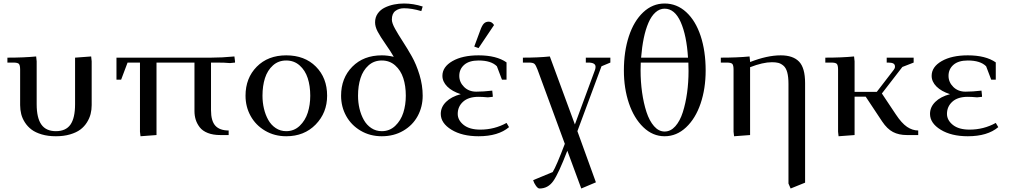

<svg xmlns="http://www.w3.org/2000/svg" viewBox="-20 -766 5739 1089"><path d="M22 -411.1V-439Q115.2 -439 185.1 -445.8L188 -418V-174.8Q188 -97.2 214.6 -59.6Q241.2 -22 296.9 -22Q353.5 -22 379.6 -59.3Q405.8 -96.7 405.8 -174.8V-439L497.1 -445.8L500 -418V-169.9Q500 -143.6 493.9 -119.4Q487.8 -95.2 473.1 -71.8Q458.5 -48.3 435.8 -31.2Q413.1 -14.2 377.4 -3.7Q341.8 6.8 296.9 6.8Q252 6.8 216.6 -3.7Q181.2 -14.2 158.7 -31.2Q136.2 -48.3 121.3 -71.5Q106.4 -94.7 100.3 -119.1Q94.2 -143.6 94.2 -169.9V-371.1Q94.2 -396 87.2 -403.6Q80.1 -411.1 55.2 -411.1Z M640.6 -314V-439H1176.8Q1239.3 -439 1309.6 -445.8L1313 -418V-411.1L1284.7 -408.2Q1254.9 -411.1 1208 -411.1H1176.8V-141.1Q1176.8 -80.1 1201.4 -53Q1226.1 -25.9 1276.9 -25.9V0H1230Q1188.5 0 1158.7 -11.7Q1128.9 -23.4 1113 -43.9Q1097.2 -64.5 1090.1 -87.2Q1083 -109.9 1083 -136.2V-411.1H867.7V0L776.9 6.8L773.9 -19V-411.1H703.6L667 -314Z M1372.6 -223.1Q1372.6 -323.2 1436.3 -387.7Q1500 -452.1 1603.5 -452.1Q1708 -452.1 1771.7 -388.2Q1835.4 -324.2 1835.4 -223.1Q1835.4 -126.5 1770.5 -59.8Q1705.6 6.8 1603.5 6.8Q1536.6 6.8 1483.4 -24.7Q1430.2 -56.2 1401.4 -108.4Q1372.6 -160.6 1372.6 -223.1ZM1468.8 -223.1Q1468.8 -185.1 1477.1 -149.9Q1485.4 -114.7 1501.5 -85.9Q1517.6 -57.1 1543.9 -39.6Q1570.3 -22 1603.5 -22Q1647.9 -22 1679.7 -52.2Q1711.4 -82.5 1725.6 -127Q1739.7 -171.4 1739.7 -223.1Q1739.7 -278.8 1725.3 -323Q1710.9 -367.2 1679.4 -395Q1647.9 -422.9 1603.5 -422.9Q1559.1 -422.9 1528.1 -395Q1497.1 -367.2 1482.9 -323Q1468.8 -278.8 1468.8 -223.1Z M1914.6 -223.1Q1914.6 -323.2 1978.3 -387.7Q2042 -452.1 2145.5 -452.1Q2177.7 -452.1 2213.4 -443.8Q2196.8 -473.1 2166.7 -516.1Q2136.7 -559.1 2122.1 -586.7Q2107.4 -614.3 2107.4 -639.2Q2107.4 -668 2122.6 -689.5Q2137.7 -710.9 2162.4 -722.9Q2187 -734.9 2214.6 -740.5Q2242.2 -746.1 2271.5 -746.1Q2324.2 -746.1 2377.4 -729L2369.6 -703.1Q2314.9 -719.2 2271.5 -719.2Q2242.7 -719.2 2222.7 -704.1Q2202.6 -689 2202.6 -654.8Q2202.6 -635.3 2220.7 -602.8Q2238.8 -570.3 2264.4 -531Q2290 -491.7 2315.7 -446.3Q2341.3 -400.9 2359.4 -341.6Q2377.4 -282.2 2377.4 -223.1Q2377.4 -160.2 2349.1 -107.9Q2320.8 -55.7 2267.3 -24.4Q2213.9 6.8 2145.5 6.8Q2078.6 6.8 2025.4 -24.7Q1972.2 -56.2 1943.4 -108.4Q1914.6 -160.6 1914.6 -223.1ZM2010.7 -223.1Q2010.7 -185.1 2019 -149.9Q2027.3 -114.7 2043.5 -85.9Q2059.6 -57.1 2085.9 -39.6Q2112.3 -22 2145.5 -22Q2189.9 -22 2221.7 -52.2Q2253.4 -82.5 2267.6 -127Q2281.7 -171.4 2281.7 -223.1Q2281.7 -278.8 2267.3 -323Q2252.9 -367.2 2221.4 -395Q2189.9 -422.9 2145.5 -422.9Q2101.1 -422.9 2070.1 -395Q2039.1 -367.2 2024.9 -323Q2010.7 -278.8 2010.7 -223.1Z M2480 -120.1Q2480 -158.7 2510 -188.2Q2540 -217.8 2593.3 -231.9Q2544.4 -247.6 2516.8 -275.1Q2489.3 -302.7 2489.3 -335.9Q2489.3 -386.7 2546.1 -419.4Q2603 -452.1 2694.3 -452.1Q2795.9 -452.1 2853 -412.1V-314H2827.1L2798.3 -390.1Q2765.6 -422.9 2694.3 -422.9Q2641.1 -422.9 2613 -398.4Q2585 -374 2585 -335.9Q2585 -299.8 2612.1 -272.9Q2639.2 -246.1 2681.2 -246.1Q2721.7 -246.1 2772 -252L2774.9 -224.1V-216.8L2747.1 -213.9Q2715.3 -216.8 2694.3 -216.8Q2637.2 -216.8 2606.7 -189.2Q2576.2 -161.6 2576.2 -120.1Q2576.2 -84.5 2609.6 -57.6Q2643.1 -30.8 2704.1 -30.8Q2784.7 -30.8 2853 -68.8L2867.2 -44.9Q2806.2 6.8 2694.3 6.8Q2601.1 6.8 2540.5 -30.3Q2480 -67.4 2480 -120.1ZM2669.9 -502 2704.1 -594.2Q2713.9 -621.6 2724.4 -632.3Q2734.9 -643.1 2752 -643.1Q2770 -643.1 2782.2 -624L2694.3 -493.2Z M2945.8 -411.1V-439Q3033.7 -439 3098.6 -445.8L3240.7 -60.1L3355 -370.1Q3357.9 -378.9 3357.9 -387.2Q3357.9 -411.1 3315.9 -411.1H3302.7V-439H3441.9V-411.1L3391.6 -390.1L3254.9 -22L3359.9 268.1L3276.9 303.2L3197.8 88.9Q3148.4 217.8 3118.4 260.5Q3088.4 303.2 3040 303.2Q3030.8 303.2 3019.8 287.8Q3008.8 272.5 3003.9 255.9L3114.7 210Q3135.7 176.3 3183.6 49.8L3028.8 -371.1Q3019.5 -396 3011.5 -403.6Q3003.4 -411.1 2980 -411.1Z M3518.6 -366.2Q3518.6 -474.1 3546.9 -560.3Q3575.2 -646.5 3628.2 -696.3Q3681.2 -746.1 3749.5 -746.1Q3818.8 -746.1 3872.1 -697.3Q3925.3 -648.4 3953.9 -562.3Q3982.4 -476.1 3982.4 -366.2Q3982.4 -263.2 3953.6 -178.5Q3924.8 -93.8 3871.1 -43.5Q3817.4 6.8 3749.5 6.8Q3682.1 6.8 3628.9 -44.4Q3575.7 -95.7 3547.1 -180.4Q3518.6 -265.1 3518.6 -366.2ZM3613.3 -367.2Q3613.3 -302.7 3621.8 -241.9Q3630.4 -181.2 3646.7 -130.9Q3663.1 -80.6 3689.7 -50.3Q3716.3 -20 3749.5 -20Q3783.7 -20 3810.3 -49.8Q3836.9 -79.6 3852.8 -129.6Q3868.7 -179.7 3877 -239.3Q3885.3 -298.8 3885.3 -363.8Q3885.3 -386.2 3884.3 -411.1H3614.3Q3613.3 -389.2 3613.3 -367.2ZM3616.2 -439H3882.3Q3874.5 -564.9 3840.8 -640.9Q3807.1 -716.8 3749.5 -716.8Q3721.2 -716.8 3697.8 -695.8Q3674.3 -674.8 3658 -637Q3641.6 -599.1 3631.3 -549.3Q3621.1 -499.5 3616.2 -439Z M4068.4 -411.1V-439Q4161.6 -439 4231.4 -445.8L4234.4 -418V-414.1Q4331.1 -452.1 4408.2 -452.1Q4478 -452.1 4512.2 -416.5Q4546.4 -380.9 4546.4 -294.9V270L4464.4 303.2L4452.1 274.9V-290Q4452.1 -330.1 4445.1 -355.7Q4438 -381.3 4423.8 -393.3Q4409.7 -405.3 4395 -409.2Q4380.4 -413.1 4358.4 -413.1Q4307.1 -413.1 4234.4 -384.8V0L4143.6 6.8L4140.6 -19V-371.1Q4140.6 -396 4133.5 -403.6Q4126.5 -411.1 4101.6 -411.1Z M4661.1 -411.1V-439Q4754.4 -439 4824.2 -445.8L4827.1 -418V-245.1H4953.1L5049.3 -370.1Q5056.2 -378.4 5056.2 -388.2Q5056.2 -400.9 5046.6 -406Q5037.1 -411.1 5017.1 -411.1H5009.3V-439H5162.1V-411.1L5098.1 -386.2L4981.9 -235.8L5061 -117.2Q5094.2 -66.9 5124.8 -46.4Q5155.3 -25.9 5188 -25.9V0H5124Q5078.1 0 5044.9 -17.3Q5011.7 -34.7 4983.4 -77.1L4890.1 -217.8H4827.1V0L4736.3 6.8L4733.4 -19V-371.1Q4733.4 -396 4726.3 -403.6Q4719.2 -411.1 4694.3 -411.1Z M5254.9 -120.1Q5254.9 -158.7 5284.9 -188.2Q5314.9 -217.8 5368.2 -231.9Q5319.3 -247.6 5291.7 -275.1Q5264.2 -302.7 5264.2 -335.9Q5264.2 -386.7 5321 -419.4Q5377.9 -452.1 5469.2 -452.1Q5570.8 -452.1 5627.9 -412.1V-314H5602.1L5573.2 -390.1Q5540.5 -422.9 5469.2 -422.9Q5416 -422.9 5387.9 -398.4Q5359.9 -374 5359.9 -335.9Q5359.9 -299.8 5387 -272.9Q5414.1 -246.1 5456.1 -246.1Q5496.6 -246.1 5546.9 -252L5549.8 -224.1V-216.8L5522 -213.9Q5490.2 -216.8 5469.2 -216.8Q5412.1 -216.8 5381.6 -189.2Q5351.1 -161.6 5351.1 -120.1Q5351.1 -84.5 5384.5 -57.6Q5418 -30.8 5479 -30.8Q5559.6 -30.8 5627.9 -68.8L5642.1 -44.9Q5581.1 6.8 5469.2 6.8Q5376 6.8 5315.4 -30.3Q5254.9 -67.4 5254.9 -120.1Z"/></svg>

Font: Dihjauti S
Style: Bold
Weight: 700
Designer: T. Christopher White
Version: Version 3.0.0